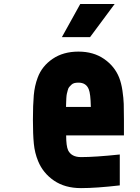

<svg xmlns="http://www.w3.org/2000/svg" viewBox="-20 -937 707 967"><path d="M291.7 -750 384.1 -916.7H557.3L433.6 -750ZM375 -677.1Q450.5 -677.1 503.9 -640.3Q557.3 -603.5 580.1 -546.2Q591.1 -518.2 596.7 -480.5Q602.2 -442.7 603.2 -413.7Q604.2 -384.8 604.2 -333.3V-255.2H313.2Q313.2 -201.8 322.9 -180.3Q339.8 -145.8 388 -145.8Q459 -145.8 583.3 -158.9V-3.3Q464.8 10.4 388 10.4Q307.3 10.4 252 -27.3Q196.6 -65.1 171.9 -125.7Q154.9 -166.7 150.4 -213.5Q145.8 -260.4 145.8 -333.3Q145.8 -408.2 150.1 -456.7Q154.3 -505.2 169.9 -546.2Q191.4 -604.2 245.1 -640.6Q298.8 -677.1 375 -677.1ZM375 -520.8Q363.9 -520.8 354.8 -518.6Q345.7 -516.3 339.5 -510.1Q333.3 -503.9 328.8 -499Q324.2 -494.1 321.3 -482.7Q318.4 -471.4 316.7 -464.8Q315.1 -458.3 314.1 -443Q313.2 -427.7 313.2 -421.5Q313.2 -415.4 312.5 -398.4H437.5Q436.2 -465.5 427.1 -487Q414.1 -520.8 375 -520.8Z"/></svg>

Font: TypoPRO Monoid
Style: Bold
Weight: 700
Width: 4
Monospace: yes
Designer: Andreas Larsen (@larsenwork)
Version: Version 0.61